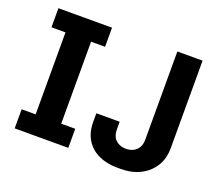

<svg xmlns="http://www.w3.org/2000/svg" viewBox="-116 -853 1180 1030"><g transform="rotate(20 474.0 -338.0)"><path d="M53 0V-109H133V-577H53V-686H359V-577H279V-109H359V0ZM642 10Q582 10 535.5 -11.5Q489 -33 463 -75Q437 -117 437 -176V-226H570V-184Q570 -142 593 -121.5Q616 -101 650 -101Q674 -101 692.5 -110.5Q711 -120 721.5 -138Q732 -156 732 -184V-686H876V-187Q876 -126 848 -82Q820 -38 772 -14Q724 10 662 10Z"/></g></svg>

Font: Chivo Medium SemiBold
Style: Regular
Weight: 600
Version: Version 2.002